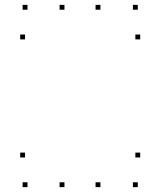

<svg xmlns="http://www.w3.org/2000/svg" viewBox="-20 -760 660 790"><path d="M393.2 10V-10H373.2V10ZM393.2 -720V-740H373.2V-720ZM245.2 -720V-740H225.2V-720ZM245.2 10V-10H225.2V10ZM546.9 10V-10H526.9V10ZM556.9 -112.1V-132.1H536.9V-112.1ZM83.1 -112.1V-132.1H63.1V-112.1ZM93.1 10V-10H73.1V10ZM556.9 -597.9V-617.9H536.9V-597.9ZM546.9 -720V-740H526.9V-720ZM93.1 -720V-740H73.1V-720ZM83.1 -597.9V-617.9H63.1V-597.9Z"/></svg>

Font: Monaspace Krypton Dots Var
Style: Regular
Weight: 400
Designer: Riley Cran and the Lettermatic Team
Version: Version 1.100 (Monaspace Krypton Dots)